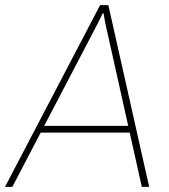

<svg xmlns="http://www.w3.org/2000/svg" viewBox="-42 -731 660 751"><path d="M130.9 -238.8H459.5L370.1 -639.2L362.8 -679.2H359.9L340.3 -639.2ZM465.3 -212.4H117.2L6.3 0H-22.5L349.6 -710.9H381.8L541.5 0H512.7Z"/></svg>

Font: Roboto-ThinItalic
Style: Italic
Weight: 250
Italic angle: -12°
Designer: Google
Version: Version 1.100141; 2013; ttfautohint (v0.94.14-c901) -l 8 -r 